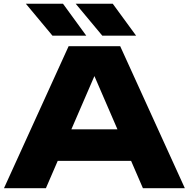

<svg xmlns="http://www.w3.org/2000/svg" viewBox="-20 -994 997 1014"><path d="M216.4 -144.4V-311H732.6V-144.4ZM614.8 -750 956.2 0H734.8L448.6 -661.6H508.6L222.4 0H1L342.4 -750ZM575.4 -974.4 698.8 -805.6H520.2L379.6 -974.4ZM312.6 -974.4 435.6 -805.6H257L116.4 -974.4Z"/></svg>

Font: Unbounded
Style: Regular
Weight: 400
Designer: Luke Prowse, Jean-Baptiste Morizot, Fátima Lázaro, Florian Runge
Foundry: NaN
Version: Version 1.701;gftools[0.9.28.dev5+ged2979d]